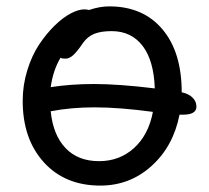

<svg xmlns="http://www.w3.org/2000/svg" viewBox="-20 -600 653 599"><path d="M293 -21Q182.6 -21 116.7 -93.8Q50.8 -166.5 50.8 -285.2Q50.8 -334.5 65.2 -380.9Q79.6 -427.2 101.8 -460.7Q124 -494.1 150.1 -519.8Q176.3 -545.4 200.7 -558.1Q225.1 -570.8 243.2 -570.8Q250 -570.8 257.8 -568.8Q290.5 -580.1 320.8 -580.1Q426.3 -580.1 486.6 -508.8Q546.9 -437.5 546.9 -312Q567.4 -308.1 580.1 -296.1Q592.8 -284.2 592.8 -267.1Q592.8 -242.2 550.8 -242.2H540Q521 -144 453.1 -82.5Q385.3 -21 293 -21ZM272.9 -337.9Q350.6 -337.9 462.9 -324.2Q460 -411.1 424.8 -457Q389.6 -502.9 328.1 -502.9Q295.4 -502.9 274.4 -494.6Q253.4 -486.3 238.8 -465.8Q221.7 -440.4 209.2 -428.7Q196.8 -417 184.1 -417Q172.9 -417 168.9 -419.9Q145.5 -380.9 138.2 -328.1Q201.2 -337.9 272.9 -337.9ZM274.9 -265.1Q202.1 -265.1 138.2 -252.9Q145.5 -179.2 184.3 -138.2Q223.1 -97.2 289.1 -97.2Q353 -97.2 398.2 -138.2Q443.4 -179.2 457 -251Q352.1 -265.1 274.9 -265.1Z"/></svg>

Font: Shantell Sans Irregular Bouncy
Style: Regular
Weight: 400
Designer: Stephen Nixon, Anya Danilova, Shantell Martin
Foundry: Arrow Type
Version: Version 1.006;[9816181b4]